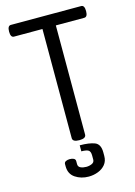

<svg xmlns="http://www.w3.org/2000/svg" viewBox="-140 -813 781 1108"><g transform="rotate(-15 250.0 -259.0)"><path d="M40 -740H460Q480 -740 480 -705Q480 -670 460 -670H290V-18Q290 5 250 5Q210 5 210 -18V-670H40Q20 -670 20 -705Q20 -740 40 -740ZM201 135Q201 151 215.5 157.5Q230 164 249 164Q267 164 282.5 157Q298 150 298 134V109Q298 85 286 77.5Q274 70 244 70V34Q300 34 332.5 46.5Q365 59 365 108V130Q365 160 348.5 180.5Q332 201 305 211.5Q278 222 248 222Q203 222 168.5 199Q134 176 134 130V117Q134 106 144 101Q154 96 167 96Q182 96 191.5 101Q201 106 201 117Z"/></g></svg>

Font: Offside
Style: Regular
Weight: 400
Designer: Eduardo Rodriguez Tunni
Foundry: Eduardo Rodriguez Tunni
Version: Version 1.002; ttfautohint (v1.8.4.7-5d5b);gftools[0.9.23]